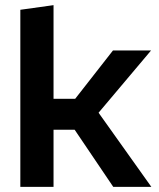

<svg xmlns="http://www.w3.org/2000/svg" viewBox="-20 -726 618 746"><path d="M59 -688 188 -706V-342H272L419 -530H567L363 -288L568 0H420L270 -222H188V0H59Z"/></svg>

Font: Roundo SemiBold
Style: Regular
Weight: 600
Designer: Namrata Goyal (Gurmukhi), Shiva Nallaperumal (Latin)
Foundry: Indian Type Foundry
Version: Version 1.000;PS 1.0;hotconv 1.0.88;makeotf.lib2.5.647800